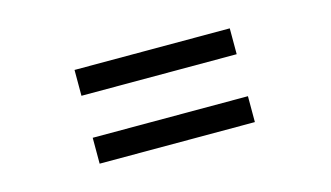

<svg xmlns="http://www.w3.org/2000/svg" viewBox="-41 -429 736 427"><g transform="rotate(-15 326.5 -216.0)"><path d="M503.9 -264.2V-323.7H146.5V-264.2ZM503.9 -107.9V-167.5H146.5V-107.9Z"/></g></svg>

Font: MusGlyphs
Style: Regular
Weight: 400
Version: Version 2.1